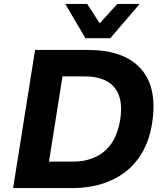

<svg xmlns="http://www.w3.org/2000/svg" viewBox="-20 -960 849 980"><path d="M47 0 159 -705H429Q607 -705 693 -615.5Q779 -526 760 -358Q751 -274 719.5 -207.5Q688 -141 635 -95Q582 -49 509.5 -24.5Q437 0 345 0ZM230 -135H352Q406 -135 449 -151Q492 -167 522.5 -196.5Q553 -226 571.5 -269.5Q590 -313 596 -368Q607 -468 559.5 -519Q512 -570 412 -570H299ZM416 -765 313 -940H425L489 -841L579 -940H693L543 -765Z"/></svg>

Font: Nunito Sans 8pt ExtraBold
Style: Italic
Weight: 800
Italic angle: -9°
Version: Version 3.101;gftools[0.9.27]